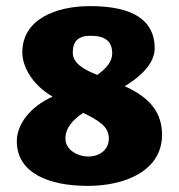

<svg xmlns="http://www.w3.org/2000/svg" viewBox="-20 -597 584 628"><path d="M388 -315C457 -357 486 -400 486 -439C486 -530 416 -577 275 -577C161 -577 53 -533 53 -426C53 -379 85 -320 152 -281C75 -246 35 -188 35 -135C35 -32 138 11 267 11C397 11 510 -43 510 -156C510 -225 475 -276 388 -315ZM276 -480C324 -480 347 -462 347 -422C347 -396 328 -373 298 -352C261 -367 218 -387 218 -425C218 -463 237 -480 276 -480ZM269 -85C236 -85 194 -105 194 -144C194 -180 220 -206 252 -228C302 -203 336 -184 336 -144C336 -105 303 -85 269 -85Z"/></svg>

Font: FilmFarsi Display
Style: Regular
Weight: 400
Designer: Borna Izadpanah
Foundry: Borna Izadpanah
Version: Version 1.000;PS 001.000;hotconv 1.0.88;makeotf.lib2.5.64775